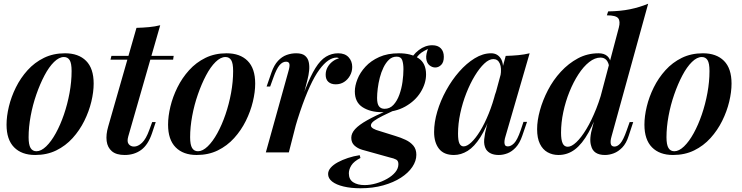

<svg xmlns="http://www.w3.org/2000/svg" viewBox="-20 -815 3968 1027"><path d="M322 -510Q296 -510 269 -483.5Q242 -457 218 -411.5Q194 -366 174.5 -310Q155 -254 144 -194.5Q133 -135 133 -81Q133 -41 143.5 -23.5Q154 -6 175 -6Q200 -6 227 -32Q254 -58 278.5 -102.5Q303 -147 322 -202.5Q341 -258 352 -318Q363 -378 363 -435Q363 -477 352.5 -493.5Q342 -510 322 -510ZM15 -148Q15 -193 27.5 -245Q40 -297 65 -347.5Q90 -398 127.5 -439.5Q165 -481 215 -505.5Q265 -530 328 -530Q400 -530 440.5 -489.5Q481 -449 481 -368Q481 -323 468.5 -271Q456 -219 431 -168.5Q406 -118 368.5 -76.5Q331 -35 281 -10.5Q231 14 168 14Q96 14 55.5 -27Q15 -68 15 -148Z M909 -516 906 -496H571L576 -516ZM666 -85Q658 -57 668.5 -44Q679 -31 697 -31Q718 -31 739.5 -51Q761 -71 779 -121L794 -162H813L793 -102Q772 -40 735 -13Q698 14 647 14Q602 14 578.5 -6Q555 -26 550.5 -60.5Q546 -95 559 -139L710 -666Q746 -667 777.5 -670Q809 -673 837 -680Z M1186 -510Q1160 -510 1133 -483.5Q1106 -457 1082 -411.5Q1058 -366 1038.5 -310Q1019 -254 1008 -194.5Q997 -135 997 -81Q997 -41 1007.5 -23.5Q1018 -6 1039 -6Q1064 -6 1091 -32Q1118 -58 1142.5 -102.5Q1167 -147 1186 -202.5Q1205 -258 1216 -318Q1227 -378 1227 -435Q1227 -477 1216.5 -493.5Q1206 -510 1186 -510ZM879 -148Q879 -193 891.5 -245Q904 -297 929 -347.5Q954 -398 991.5 -439.5Q1029 -481 1079 -505.5Q1129 -530 1192 -530Q1264 -530 1304.5 -489.5Q1345 -449 1345 -368Q1345 -323 1332.5 -271Q1320 -219 1295 -168.5Q1270 -118 1232.5 -76.5Q1195 -35 1145 -10.5Q1095 14 1032 14Q960 14 919.5 -27Q879 -68 879 -148Z M1525 0H1402L1522 -431Q1531 -461 1528 -473Q1525 -485 1510 -485Q1491 -485 1475 -466Q1459 -447 1442 -399L1425 -352H1406L1432 -427Q1446 -467 1467 -489.5Q1488 -512 1513 -521Q1538 -530 1564 -530Q1596 -530 1611.5 -517Q1627 -504 1631.5 -483Q1636 -462 1633.5 -437.5Q1631 -413 1625 -390ZM1781 -507Q1759 -507 1736 -491.5Q1713 -476 1688 -442Q1663 -408 1637.5 -352.5Q1612 -297 1585 -217.5Q1558 -138 1531 -30L1555 -163Q1586 -268 1613.5 -338.5Q1641 -409 1667.5 -451.5Q1694 -494 1724 -512Q1754 -530 1789 -530Q1825 -530 1844.5 -509Q1864 -488 1864 -457Q1864 -432 1852 -410.5Q1840 -389 1820.5 -376.5Q1801 -364 1776 -364Q1751 -364 1736.5 -377Q1722 -390 1722 -415Q1722 -437 1732 -455Q1742 -473 1758 -485.5Q1774 -498 1793 -503Q1791 -505 1788 -506Q1785 -507 1781 -507Z M2056 -226 2095 -228Q2056 -210 2027 -195.5Q1998 -181 1981 -168.5Q1964 -156 1964 -144Q1964 -135 1976 -127.5Q1988 -120 2014 -113L2094 -88Q2124 -79 2149.5 -67Q2175 -55 2191 -36Q2207 -17 2207 13Q2207 46 2185.5 78Q2164 110 2124.5 135.5Q2085 161 2030 176.5Q1975 192 1908 192Q1857 192 1817.5 182.5Q1778 173 1756.5 156Q1735 139 1735 116Q1735 98 1749 82Q1763 66 1787 53Q1811 40 1841 30Q1871 20 1904 15L1908 30Q1873 48 1859.5 69.5Q1846 91 1846 112Q1846 145 1869.5 160Q1893 175 1930 175Q1960 175 1991.5 166Q2023 157 2050.5 141.5Q2078 126 2094.5 106Q2111 86 2111 63Q2111 45 2099 38.5Q2087 32 2064 27L1917 -14Q1893 -21 1876 -36.5Q1859 -52 1859 -78Q1859 -102 1879.5 -124.5Q1900 -147 1943.5 -171.5Q1987 -196 2056 -226ZM2102 -512Q2078 -512 2061 -496Q2044 -480 2031.5 -454.5Q2019 -429 2011.5 -399.5Q2004 -370 2000.5 -341.5Q1997 -313 1997 -291Q1997 -259 2007.5 -246Q2018 -233 2037 -233Q2065 -233 2084.5 -254Q2104 -275 2116 -308Q2128 -341 2133 -377.5Q2138 -414 2138 -445Q2138 -474 2131.5 -493Q2125 -512 2102 -512ZM2114 -530Q2178 -530 2218.5 -503.5Q2259 -477 2259 -417Q2259 -369 2230 -322Q2201 -275 2147.5 -245Q2094 -215 2022 -215Q1961 -215 1919.5 -241.5Q1878 -268 1878 -326Q1878 -356 1892 -391.5Q1906 -427 1935 -458.5Q1964 -490 2008.5 -510Q2053 -530 2114 -530ZM2191 -477 2171 -484Q2186 -521 2220 -547Q2254 -573 2292 -573Q2322 -573 2338 -556.5Q2354 -540 2354 -511Q2354 -482 2340 -468Q2326 -454 2308 -454Q2292 -454 2277.5 -465.5Q2263 -477 2260 -501Q2257 -525 2273 -563L2282 -558Q2243 -543 2224 -525Q2205 -507 2191 -477Z M2460 -32Q2478 -32 2501 -53.5Q2524 -75 2548 -114Q2572 -153 2594 -207Q2616 -261 2632 -325L2611 -217Q2582 -132 2549.5 -81Q2517 -30 2481.5 -8Q2446 14 2408 14Q2354 14 2328 -19.5Q2302 -53 2302 -109Q2302 -161 2319 -218.5Q2336 -276 2366.5 -331.5Q2397 -387 2436 -431.5Q2475 -476 2519 -503Q2563 -530 2607 -530Q2641 -530 2659 -501.5Q2677 -473 2668 -415L2657 -409Q2664 -451 2653.5 -475Q2643 -499 2619 -499Q2596 -499 2570.5 -475Q2545 -451 2520 -410Q2495 -369 2474.5 -317Q2454 -265 2442 -209Q2430 -153 2430 -100Q2430 -63 2437.5 -47.5Q2445 -32 2460 -32ZM2685 -516Q2721 -517 2752.5 -520Q2784 -523 2813 -530L2684 -86Q2680 -74 2678.5 -61.5Q2677 -49 2680.5 -40.5Q2684 -32 2697 -32Q2713 -32 2730 -49Q2747 -66 2765 -118L2780 -163H2799L2774 -90Q2760 -49 2739 -26.5Q2718 -4 2694.5 5Q2671 14 2648 14Q2600 14 2580 -16Q2567 -38 2570 -70Q2573 -102 2583 -139Z M3251 -85Q3244 -61 3247 -46Q3250 -31 3267 -31Q3283 -31 3298.5 -48.5Q3314 -66 3332 -117L3348 -162H3367L3343 -89Q3330 -48 3308.5 -26Q3287 -4 3263 5Q3239 14 3216 14Q3154 14 3142 -35Q3136 -53 3138 -79Q3140 -105 3150 -139L3290 -667Q3299 -701 3287 -717Q3275 -733 3226 -733L3233 -754Q3299 -755 3350 -765.5Q3401 -776 3447 -795ZM3017 -30Q3037 -30 3063 -54.5Q3089 -79 3116.5 -124.5Q3144 -170 3169.5 -234Q3195 -298 3213 -376L3198 -268Q3163 -169 3128.5 -107Q3094 -45 3055 -15.5Q3016 14 2967 14Q2935 14 2909 -0.5Q2883 -15 2868 -45.5Q2853 -76 2853 -124Q2853 -170 2868 -224.5Q2883 -279 2911 -333Q2939 -387 2980 -431.5Q3021 -476 3071.5 -503Q3122 -530 3182 -530Q3212 -530 3229 -514.5Q3246 -499 3248 -470L3240 -450Q3236 -480 3224 -493.5Q3212 -507 3192 -507Q3162 -507 3131.5 -483Q3101 -459 3074 -417.5Q3047 -376 3026 -324Q3005 -272 2993 -215.5Q2981 -159 2981 -105Q2981 -67 2989.5 -48.5Q2998 -30 3017 -30Z M3734 -510Q3708 -510 3681 -483.5Q3654 -457 3630 -411.5Q3606 -366 3586.5 -310Q3567 -254 3556 -194.5Q3545 -135 3545 -81Q3545 -41 3555.5 -23.5Q3566 -6 3587 -6Q3612 -6 3639 -32Q3666 -58 3690.5 -102.5Q3715 -147 3734 -202.5Q3753 -258 3764 -318Q3775 -378 3775 -435Q3775 -477 3764.5 -493.5Q3754 -510 3734 -510ZM3427 -148Q3427 -193 3439.5 -245Q3452 -297 3477 -347.5Q3502 -398 3539.5 -439.5Q3577 -481 3627 -505.5Q3677 -530 3740 -530Q3812 -530 3852.5 -489.5Q3893 -449 3893 -368Q3893 -323 3880.5 -271Q3868 -219 3843 -168.5Q3818 -118 3780.5 -76.5Q3743 -35 3693 -10.5Q3643 14 3580 14Q3508 14 3467.5 -27Q3427 -68 3427 -148Z"/></svg>

Font: Playfair Display SemiBold
Style: Italic
Weight: 600
Italic angle: -14°
Designer: Claus Eggers Sørensen
Foundry: Claus Eggers Sørensen
Version: Version 1.203